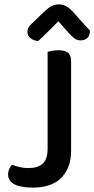

<svg xmlns="http://www.w3.org/2000/svg" viewBox="-20 -843 430 875"><path d="M109 -77Q153 -77 175 -97.5Q197 -118 197 -166V-607Q204 -609 218 -611.5Q232 -614 246 -614Q275 -614 289.5 -603Q304 -592 304 -564V-157Q304 -112 290.5 -80Q277 -48 254 -27.5Q231 -7 199.5 2.5Q168 12 131 12Q75 12 46 -3Q17 -18 17 -48Q17 -63 23 -74.5Q29 -86 34 -92Q51 -86 70 -81.5Q89 -77 109 -77ZM246 -746Q227 -727 203.5 -703.5Q180 -680 154 -656Q133 -658 119 -669Q105 -680 105 -697Q105 -712 113 -722.5Q121 -733 137 -747L188 -796Q218 -823 247 -823Q266 -823 280 -815.5Q294 -808 309 -793L390 -703Q390 -682 378.5 -670.5Q367 -659 347 -659Q333 -659 321.5 -666.5Q310 -674 293 -693Z"/></svg>

Font: Baloo Tammudu 2 Medium
Style: Regular
Weight: 500
Designer: Maithili Shingre, Omkar Shende and Ek Type
Foundry: Ek Type
Version: Version 1.640;hotconv 1.0.111;makeotfexe 2.5.65597; ttfautoh